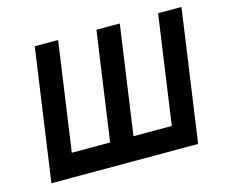

<svg xmlns="http://www.w3.org/2000/svg" viewBox="-85 -679 938 794"><g transform="rotate(-15 384.5 -282.5)"><path d="M651 -565H751L671 0H43L57 -100L123 -565H223L157 -100H321L387 -565H487L421 -100H585Z"/></g></svg>

Font: Neutral Grotesk
Style: Italic
Weight: 400
Italic angle: -8°
Designer: Nawras Khrais
Foundry: Nawras Khrais
Version: Version 1.000